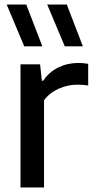

<svg xmlns="http://www.w3.org/2000/svg" viewBox="-20 -828 416 848"><path d="M70.5 -544H157L165 -471.5H171Q196.5 -510 237.5 -530Q278.5 -550 325.5 -550Q348 -550 369.5 -546V-450.5Q347 -454 320 -454Q279 -454 238.8 -436Q198.5 -418 174.5 -385V0H70.5ZM87 -623.5 9.5 -808H96L167 -623.5ZM266 -623.5 188.5 -808H275L346 -623.5Z"/></svg>

Font: Encode Sans Medium
Style: Regular
Weight: 500
Designer: Multiple Designers
Foundry: Impallari Type
Version: Version 2.000